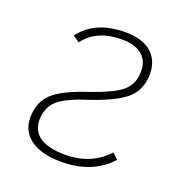

<svg xmlns="http://www.w3.org/2000/svg" viewBox="-104 -621 682 721"><g transform="rotate(20 237.5 -260.0)"><path d="M217 10Q131 10 87.5 -26Q44 -62 52 -127Q58 -180 98 -212Q138 -244 230 -274Q313 -303 345.5 -329Q378 -355 382 -398Q387 -447 359 -473.5Q331 -500 275 -500Q174 -500 125 -434L99 -452Q158 -530 278 -530Q350 -530 386 -495Q422 -460 417 -397Q411 -341 369.5 -308.5Q328 -276 240 -246Q157 -220 124.5 -194Q92 -168 87 -125Q81 -74 115 -47Q149 -20 221 -20Q325 -20 389 -90L412 -69Q341 10 217 10Z"/></g></svg>

Font: Raleway-v4020 ExtraLight
Style: Italic
Weight: 275
Italic angle: -12°
Designer: Matt McInerney, Pablo Impallari, Rodrigo Fuenzalida
Foundry: Matt McInerney, Pablo Impallari, Rodrigo Fuenzalida
Version: Version 4.020;PS 004.020;hotconv 1.0.88;makeotf.lib2.5.64775